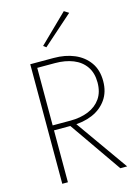

<svg xmlns="http://www.w3.org/2000/svg" viewBox="-138 -1014 771 1086"><g transform="rotate(-15 247.5 -470.5)"><path d="M201 -325 427 0H467L237 -325ZM87 -700V0H120V-700ZM102 -670H224Q284 -670 330 -651.5Q376 -633 402 -595.5Q428 -558 428 -502Q428 -446 402 -408.5Q376 -371 330 -352Q284 -333 224 -333H102V-304H224Q292 -304 345 -326.5Q398 -349 429.5 -393.5Q461 -438 461 -502Q461 -567 429.5 -611Q398 -655 345 -677.5Q292 -700 224 -700H102ZM375 -924 348 -941 184 -781 200 -769Z"/></g></svg>

Font: Jost ExtraLight
Style: Regular
Weight: 250
Version: Version 3.710